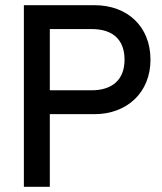

<svg xmlns="http://www.w3.org/2000/svg" viewBox="-20 -720 626 740"><path d="M72 -700V0H172V-280H344C469 -280 560 -363 560 -490C560 -617 472 -700 344 -700ZM172 -608H333C416 -608 460 -566 460 -490C460 -414 414 -372 333 -372H172Z"/></svg>

Font: Space Text Medium
Style: Regular
Weight: 500
Designer: Florian Karsten (Space Text), Colophon Foundry (Space Mono)
Foundry: Florian Karsten
Version: Version 1.003;PS 001.003;hotconv 1.0.88;makeotf.lib2.5.64775